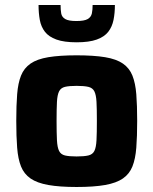

<svg xmlns="http://www.w3.org/2000/svg" viewBox="-20 -739 613 767"><path d="M286 8Q218 8 173 0Q128 -8 102 -26Q76 -44 64 -74Q52 -104 48.5 -149Q45 -194 45 -256Q45 -318 48.5 -362.5Q52 -407 64 -437Q76 -467 102 -485Q128 -503 173 -510.5Q218 -518 286 -518Q355 -518 400 -510.5Q445 -503 471 -485Q497 -467 509 -437Q521 -407 524.5 -362.5Q528 -318 528 -256Q528 -194 524.5 -149Q521 -104 509 -74Q497 -44 471 -26Q445 -8 400 0Q355 8 286 8ZM286 -114Q316 -114 333 -118Q350 -122 357 -136Q364 -150 365.5 -179Q367 -208 367 -256Q367 -304 365.5 -332Q364 -360 357 -374Q350 -388 333 -392Q316 -396 286 -396Q256 -396 239.5 -392Q223 -388 216 -374Q209 -360 207.5 -332Q206 -304 206 -256Q206 -208 207.5 -179Q209 -150 216 -136Q223 -122 239.5 -118Q256 -114 286 -114ZM286 -570Q236 -570 205.5 -581Q175 -592 159.5 -612Q144 -632 139 -659.5Q134 -687 134 -719H222Q222 -700 224.5 -685.5Q227 -671 240.5 -663Q254 -655 285 -655Q317 -655 330.5 -663Q344 -671 347 -685.5Q350 -700 350 -719H439Q439 -687 433.5 -659.5Q428 -632 412.5 -612Q397 -592 366.5 -581Q336 -570 286 -570Z"/></svg>

Font: Saira Thin
Style: Bold
Weight: 700
Version: Version 1.101